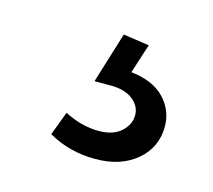

<svg xmlns="http://www.w3.org/2000/svg" viewBox="-49 -63 371 335"><g transform="rotate(15 137.0 104.5)"><path d="M138.2 -6.8 185.1 0 168 53.2Q208 57.6 228.5 79.1Q249 100.6 249 129.9Q249 167.5 220.5 191.7Q191.9 215.8 146 215.8Q99.1 215.8 61 193.8L77.1 150.9Q108.4 167 139.2 167Q165 167 179.4 154.1Q193.8 141.1 193.8 124Q193.8 107.9 179.4 96.4Q165 85 140.1 85H109.9Z"/></g></svg>

Font: Montserrat arm Light
Style: Regular
Weight: 300
Designer: Julieta Ulanovsky
Foundry: Julieta Ulanovsky
Version: Version 6.000;PS 006.000;hotconv 1.0.88;makeotf.lib2.5.64775